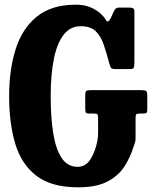

<svg xmlns="http://www.w3.org/2000/svg" viewBox="-20 -785 655 820"><path d="M367.5 -400H584Q599.5 -400 604.2 -396.2Q609 -392.5 609 -375.5V-317.5Q609 -305.5 605 -302.8Q601 -300 589 -300H576.5Q565 -300 562 -296.8Q559 -293.5 559 -282V-199Q559 -184 556.8 -176.8Q554.5 -169.5 550.5 -158.5Q536.5 -113 511 -73.5Q485.5 -34 438.5 -9.5Q391.5 15 314 15Q200 15 135.8 -34Q71.5 -83 45.2 -170.8Q19 -258.5 19 -375Q19 -486.5 46.8 -574.8Q74.5 -663 137.2 -714Q200 -765 304 -765Q339.5 -765 365.8 -754Q392 -743 408.5 -728Q425 -713 431.5 -701Q440.5 -683 452.5 -707L467.5 -739Q474 -752.5 487 -752.5H535.5Q554 -752.5 554 -737V-516Q554 -503.5 551.5 -496.8Q549 -490 536.5 -490H475.5Q458 -490 454.5 -494.5Q451 -499 447.5 -511.5Q435.5 -557 423.2 -593.5Q411 -630 389 -651.5Q367 -673 325 -673Q279 -673 250.8 -635.2Q222.5 -597.5 209.5 -530.5Q196.5 -463.5 196.5 -375Q196.5 -286.5 207 -218.2Q217.5 -150 242.8 -111.2Q268 -72.5 311.5 -72.5Q346.5 -72.5 367 -106Q387.5 -139.5 395.5 -182Q397 -191 398 -198.2Q399 -205.5 399 -218.5V-280.5Q399 -293.5 396 -296.8Q393 -300 381 -300H363Q348 -300 346 -305.2Q344 -310.5 344 -324.5V-378Q344 -393 348.5 -396.5Q353 -400 367.5 -400Z"/></svg>

Font: Besley* Condensed
Style: Bold
Weight: 700
Width: 3
Designer: Owen Earl
Foundry: indestructible type*
Version: Version 3.000; ttfautohint (v1.8.3)